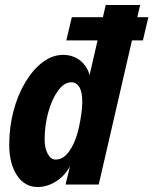

<svg xmlns="http://www.w3.org/2000/svg" viewBox="-20 -740 615 770"><path d="M246 -578 268 -671H575L553 -578ZM243 0 265 -92 267 -86Q246 -40 208.5 -15Q171 10 131 10Q79 10 48 -37Q17 -84 17 -159Q17 -230 34 -294.5Q51 -359 81.5 -410Q112 -461 151 -490.5Q190 -520 234 -520Q265 -520 290.5 -505Q316 -490 330.5 -462Q345 -434 342 -394L330 -399L404 -720H542L376 0ZM203 -100Q226 -100 243.5 -117Q261 -134 274 -161.5Q287 -189 294.5 -220.5Q302 -252 306 -281.5Q310 -311 310 -331Q310 -372 298 -391Q286 -410 266 -410Q237 -410 212.5 -376Q188 -342 173.5 -289.5Q159 -237 159 -180Q159 -146 171.5 -123Q184 -100 203 -100Z"/></svg>

Font: Instrument Sans Condensed
Style: Bold Italic
Weight: 700
Width: 3
Italic angle: -13°
Designer: Rodrigo Fuenzalida
Foundry: fragTYPE
Version: Version 1.000;gftools[0.9.28]